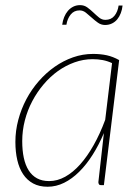

<svg xmlns="http://www.w3.org/2000/svg" viewBox="-20 -704 532 730"><path d="M406 -464Q389 -472 370.8 -475.5Q352.5 -479 332 -479Q297 -479 263.5 -467Q230 -455 200.2 -433.8Q170.5 -412.5 145.8 -383.2Q121 -354 102.8 -319.5Q84.5 -285 74.5 -246.2Q64.5 -207.5 64.5 -167.5Q64.5 -132 70.5 -104Q76.5 -76 89 -56.2Q101.5 -36.5 120.8 -26Q140 -15.5 167 -15.5Q198 -15.5 227.8 -32Q257.5 -48.5 284.8 -79Q312 -109.5 336.2 -152.5Q360.5 -195.5 380 -248.5ZM375 -198Q356 -153 332.2 -115.5Q308.5 -78 281.2 -51Q254 -24 223.8 -9Q193.5 6 161 6Q129 6 106 -6.5Q83 -19 68 -41.5Q53 -64 45.8 -95.2Q38.5 -126.5 38.5 -164.5Q38.5 -207 49.5 -248.2Q60.5 -289.5 80.2 -326.8Q100 -364 127.5 -395.5Q155 -427 187.8 -450Q220.5 -473 257.5 -486Q294.5 -499 334 -499Q362.5 -499 386.2 -493.8Q410 -488.5 433 -475.5L375 0H364Q358 0 356 -3.8Q354 -7.5 354 -11.5ZM380.5 -628.5Q402.5 -628.5 415 -643.8Q427.5 -659 431 -683H446Q444.5 -667.5 439.2 -654Q434 -640.5 425.8 -630.5Q417.5 -620.5 405.8 -614.8Q394 -609 379.5 -609Q364.5 -609 352.2 -617.8Q340 -626.5 328.8 -636.8Q317.5 -647 306.5 -655.8Q295.5 -664.5 282.5 -664.5Q261.5 -664.5 248.8 -648.8Q236 -633 232.5 -610H216.5Q218.5 -625.5 224 -639Q229.5 -652.5 238 -662.5Q246.5 -672.5 258.2 -678.5Q270 -684.5 284.5 -684.5Q300 -684.5 312 -675.8Q324 -667 335 -656.5Q346 -646 356.8 -637.2Q367.5 -628.5 380.5 -628.5Z"/></svg>

Font: Lato ExtraLight
Style: Italic
Weight: 275
Italic angle: -7°
Designer: Lukasz Dziedzic with Adam Twardoch and Botio Nikoltchev
Foundry: tyPoland Lukasz Dziedzic
Version: Version 2.015; 2015-08-06; http://www.latofonts.com/